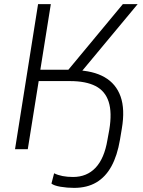

<svg xmlns="http://www.w3.org/2000/svg" viewBox="-20 -725 695 933"><path d="M340 188Q306 188 274 182.5Q242 177 230 167L243 117Q261 126 284 130.5Q307 135 335 135Q402 135 444.5 90Q487 45 502 -45L511 -94Q525 -178 508 -230.5Q491 -283 444 -307Q397 -331 320 -331H168L115 0H53L165 -705H227L176 -386H325L298 -369L577 -705H649L362 -360L345 -384Q432 -382 488 -350Q544 -318 566 -256Q588 -194 572 -100L563 -46Q550 31 521.5 83Q493 135 448 161.5Q403 188 340 188Z"/></svg>

Font: Nunito Sans 12pt Light
Style: Italic
Weight: 300
Italic angle: -9°
Designer: Vernon Adams
Foundry: Vernon Adams
Version: Version 3.101;gftools[0.9.27]